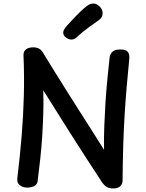

<svg xmlns="http://www.w3.org/2000/svg" viewBox="-20 -1057 825 1087"><path d="M193 -31Q190 -12 174 -3.5Q158 5 133 5Q111 5 93 -8Q75 -21 78 -47Q93 -170 102.5 -286Q112 -402 115 -515.5Q118 -629 113 -742Q112 -766 127 -777.5Q142 -789 168 -789Q188 -789 202 -781Q216 -773 227 -753Q235 -740 253 -710.5Q271 -681 297.5 -638.5Q324 -596 356 -545Q388 -494 424 -437.5Q460 -381 497 -323Q534 -265 569 -209Q568 -279 570.5 -345Q573 -411 577 -474Q581 -537 587 -599.5Q593 -662 600 -726Q602 -751 616.5 -764Q631 -777 661 -777Q693 -777 703.5 -763.5Q714 -750 712 -725Q704 -644 697.5 -568.5Q691 -493 686 -414Q681 -335 678 -242.5Q675 -150 674 -34Q674 -16 661 -3Q648 10 620 10Q599 10 584 1Q569 -8 557 -26Q512 -94 478 -147Q444 -200 414.5 -245.5Q385 -291 357 -336Q329 -381 297 -431.5Q265 -482 225 -546Q227 -479 225 -414Q223 -349 219 -285.5Q215 -222 208 -159Q201 -96 193 -31ZM385 -833Q369 -833 353.5 -844.5Q338 -856 338 -872Q338 -882 343 -890Q348 -898 354 -906Q372 -926 393.5 -949Q415 -972 436.5 -992.5Q458 -1013 472 -1023Q482 -1031 491 -1034Q500 -1037 509 -1037Q522 -1037 534.5 -1028.5Q547 -1020 554 -1008Q561 -996 561 -982Q561 -959 541 -944Q522 -931 484 -903.5Q446 -876 413 -845Q400 -833 385 -833Z"/></svg>

Font: Playpen Sans Medium
Style: Regular
Weight: 500
Designer: Laura Meseguer, Veronika Burian, José Scaglione
Foundry: TypeTogether
Version: Version 1.001